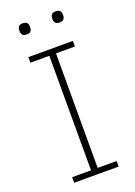

<svg xmlns="http://www.w3.org/2000/svg" viewBox="-164 -938 706 1002"><g transform="rotate(-20 189.5 -437.0)"><path d="M66 0V-31H171V-667H66V-698H313V-667H208V-31H313V0ZM99 -812Q82 -812 75.5 -820Q69 -828 69 -839V-847Q69 -858 75.5 -866Q82 -874 99 -874Q115 -874 121.5 -866Q128 -858 128 -847V-839Q128 -828 121.5 -820Q115 -812 99 -812ZM281 -812Q265 -812 258.5 -820Q252 -828 252 -839V-847Q252 -858 258.5 -866Q265 -874 281 -874Q298 -874 304.5 -866Q311 -858 311 -847V-839Q311 -828 304.5 -820Q298 -812 281 -812Z"/></g></svg>

Font: IBM Plex Sans ExtLt
Style: Regular
Weight: 200
Designer: Mike Abbink, Paul van der Laan, Pieter van Rosmalen
Foundry: Bold Monday
Version: Version 3.005